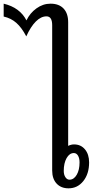

<svg xmlns="http://www.w3.org/2000/svg" viewBox="-177 -1015 524 1045"><path d="M308 -131Q308 -69 276.5 -29.5Q245 10 196 10Q155 10 131 -16Q107 -42 107 -87V-878Q107 -926 76 -926Q46 -926 18 -898Q-10 -870 -34 -817Q-59 -865 -88 -890.5Q-117 -916 -157 -925V-995Q-69 -974 -33 -904Q-14 -944 21.5 -969.5Q57 -995 98 -995Q144 -995 169 -968.5Q194 -942 194 -894V-221Q210 -229 226 -229Q263 -229 285.5 -202Q308 -175 308 -131ZM256 -131Q256 -154 247.5 -168Q239 -182 225 -182Q201 -182 185.5 -154.5Q170 -127 170 -85Q170 -64 179 -50.5Q188 -37 201 -37Q225 -37 240.5 -63.5Q256 -90 256 -131Z"/></svg>

Font: KoHo Medium
Style: Regular
Weight: 500
Version: Version 1.000; ttfautohint (v1.6)